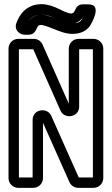

<svg xmlns="http://www.w3.org/2000/svg" viewBox="-20 -879 538 924"><path d="M359 -25 227 -321C209 -364 137 -355 137 -302V-25H71V-642H140L271 -347C289 -304 361 -313 361 -366V-642H427V-25ZM477 -22V-645C477 -671 456 -692 430 -692H358C332 -692 311 -671 311 -645V-380L185 -664C178 -680 163 -692 142 -692H68C42 -692 21 -671 21 -645V-22C21 4 42 25 68 25H140C166 25 187 4 187 -22V-288L314 -3C322 15 339 25 357 25H430C456 25 477 4 477 -22ZM240 -793C216 -802 196 -809 179 -809C194 -809 216 -805 240 -793ZM339 -767C365 -774 379 -793 386 -808C380 -796 373 -785 372 -783C366 -774 356 -769 339 -767ZM167 -808C136 -803 118 -781 111 -763C121 -786 137 -804 167 -808ZM320 -814C316 -814 296 -819 268 -834C236 -850 206 -859 180 -859C106 -859 71 -806 58 -765C48 -735 74 -712 98 -712H118C139 -712 148 -725 154 -736C161 -750 161 -759 179 -759C184 -759 206 -753 240 -739C268 -728 296 -716 329 -716C363 -716 393 -727 412 -753C412 -753 480 -858 406 -858H378C361 -858 350 -849 344 -836C337 -821 334 -814 320 -814Z"/></svg>

Font: DIN Rundschrift
Style: BreitKont
Weight: 400
Width: 7
Version: Version 1.027